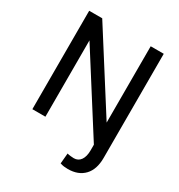

<svg xmlns="http://www.w3.org/2000/svg" viewBox="-212 -850 1117 1201"><g transform="rotate(30 346.5 -249.0)"><path d="M79.1 -710.9H173.3L523.4 -159.7V-710.9H617.7V41Q617.7 124.5 575.2 168.9Q532.7 213.4 458 213.4Q442.9 213.4 429.7 211.7Q416.5 210 401.9 205.1L408.7 129.9Q417 132.8 433.1 134.5Q449.2 136.2 456.5 136.2Q488.3 136.2 505.9 110.8Q523.4 85.4 523.4 41V0L173.3 -551.3V0H79.1Z"/></g></svg>

Font: Vazirmatn RD FD
Style: Regular
Weight: 400
Designer: Saber Rastikerdar
Foundry: Saber Rastikerdar
Version: Version 33.003